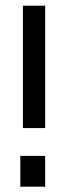

<svg xmlns="http://www.w3.org/2000/svg" viewBox="-20 -687 236 691"><path d="M53.2 -15.1V-126H142.6V-15.1ZM62.5 -226.1V-666.5H142.6V-226.1Z"/></svg>

Font: GanjNamehSans
Style: Regular
Weight: 400
Designer: Mohammad Saleh Souzanchi
Foundry: http://font-store.ir
Version: Version:0.0.4;RFB:1.2.5;Building:2016-12-11 09:43:53.670092